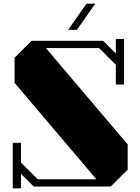

<svg xmlns="http://www.w3.org/2000/svg" viewBox="-20 -1024 771 1054"><path d="M50 -240H95V-132L187 -40H509L60 -569V-707L153 -800H546L616 -730V-810H661V-560H616V-668L524 -760H232L681 -231V-93L588 0H165L95 -70V10H50ZM503 -1004H455L354 -860H402Z"/></svg>

Font: Kumar One
Style: Regular
Weight: 400
Designer: Parimal Parmar
Foundry: Indian Type Foundry
Version: Version 1.000;PS 1.000;hotconv 1.0.88;makeotf.lib2.5.647800